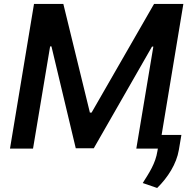

<svg xmlns="http://www.w3.org/2000/svg" viewBox="-20 -747 984 965"><path d="M150.9 -727.3 30.2 0H146L231.9 -513.8H238.6L360.8 -1.8H451.3L744 -512.8H750.7L665.1 0H773.4L771.3 12.1C761.4 75.3 729.8 121.4 697.4 172.9L769.9 197.8C823.5 145.2 867.2 76.7 878.9 6.7L891.7 -68.9H792.3L901.6 -727.3H754.3L440.3 -181.1H431.8L298.3 -727.3Z"/></svg>

Font: Magic Ui Pro Semi Bold
Style: Italic
Weight: 600
Italic angle: -9.39999°
Designer: Stefan Endress, Andreas Faust
Version: Version 1.000;FEAKit 1.0